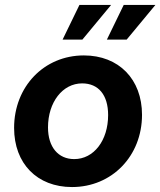

<svg xmlns="http://www.w3.org/2000/svg" viewBox="-20 -740 648 776"><path d="M271 16C432 16 554 -109 554 -276C554 -420 460 -516 319 -516C158 -516 37 -390 37 -223C37 -79 130 16 271 16ZM280 -97C215 -97 174 -146 174 -225C174 -327 233 -403 312 -403C378 -403 417 -356 417 -275C417 -172 359 -97 280 -97ZM233 -580H313L429 -720H301ZM412 -580H492L608 -720H480Z"/></svg>

Font: Uncut Sans
Style: Bold Italic
Weight: 700
Italic angle: -11°
Designer: Kasper Nordkvist
Foundry: UNCUT.wtf
Version: Version 1.304;Glyphs 3.2 (3246)